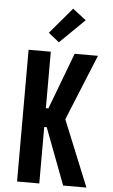

<svg xmlns="http://www.w3.org/2000/svg" viewBox="-64 -1026 627 1067"><g transform="rotate(5 250.0 -492.0)"><path d="M73 0V-735H197V-420H211L330 -735H460L310 -368L460 0H330L211 -315H197V0ZM237 -791 177 -839 300 -984 375 -926Z"/></g></svg>

Font: Iosevka Curly Extrabold
Style: Regular
Weight: 800
Monospace: yes
Designer: Belleve Invis
Foundry: Belleve Invis
Version: Version 22.1.2; ttfautohint (v1.8.4)